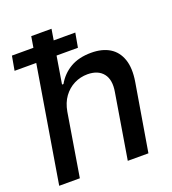

<svg xmlns="http://www.w3.org/2000/svg" viewBox="-141 -829 835 930"><g transform="rotate(-20 276.5 -364.0)"><path d="M164.6 -323.7 111.3 0H4.9L125.5 -727.5H230L185.5 -456.1H192.9Q218.3 -501 262.2 -526.9Q306.2 -552.7 370.1 -552.7Q426.3 -552.7 464.4 -529.8Q502.4 -506.8 518.3 -460.9Q534.2 -415 522.9 -346.7L464.8 0H358.4L413.6 -334Q424.3 -394.5 398.4 -427.5Q372.6 -460.4 318.4 -460.9Q280.8 -460.9 248.5 -444.6Q216.3 -428.2 194.3 -397.9Q172.4 -367.7 164.6 -323.7ZM-7.8 -597.2 5.4 -670.9H332L318.8 -597.2Z"/></g></svg>

Font: Inter Tight Medium
Style: Italic
Weight: 500
Italic angle: -9.39999°
Designer: Rasmus Andersson
Foundry: rsms
Version: Version 3.004